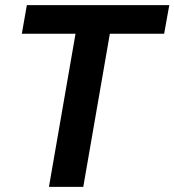

<svg xmlns="http://www.w3.org/2000/svg" viewBox="-20 -731 682 751"><path d="M622.1 -599.1H409.7L305.7 0H171.4L275.4 -599.1H65.4L85 -710.9H642.1Z"/></svg>

Font: Roboto Mono
Style: Bold Italic
Weight: 700
Designer: Google
Version: Version 2.000985; 2015; ttfautohint (v1.3)